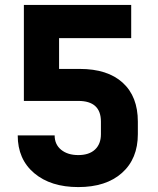

<svg xmlns="http://www.w3.org/2000/svg" viewBox="-20 -750 640 780"><path d="M298 10Q186 10 119 -46.5Q52 -103 52 -200H202Q202 -163 228.5 -141.5Q255 -120 298 -120Q342 -120 366 -142.5Q390 -165 390 -205V-256Q390 -340 298 -340H77V-730H513V-595H220V-470H304Q417 -470 478.5 -414Q540 -358 540 -256V-205Q540 -105 475.5 -47.5Q411 10 298 10Z"/></svg>

Font: JetBrains Mono NL ExtraBold
Style: Regular
Weight: 800
Designer: Philipp Nurullin, Konstantin Bulenkov
Foundry: JetBrains
Version: Version 2.304; ttfautohint (v1.8.4.7-5d5b)